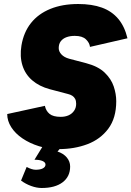

<svg xmlns="http://www.w3.org/2000/svg" viewBox="-20 -728 656 958"><path d="M273 16Q221 16 174.5 1.5Q128 -13 92 -37.5Q56 -62 36 -93.5Q16 -125 16 -159L204 -200Q209 -175 227 -160Q245 -145 283 -145Q305 -145 322 -152.5Q339 -160 349.5 -175Q360 -190 360 -210Q360 -225 355 -234.5Q350 -244 341 -250Q332 -256 319 -259L228 -283Q176 -297 141 -327Q106 -357 92 -401.5Q78 -446 87 -501Q98 -567 134.5 -613Q171 -659 231 -683.5Q291 -708 370 -708Q439 -708 488.5 -690Q538 -672 570 -634Q602 -596 616 -537L429 -494Q427 -514 409 -531.5Q391 -549 353 -549Q330 -549 312 -542.5Q294 -536 283.5 -522.5Q273 -509 273 -488Q273 -471 286.5 -456.5Q300 -442 325 -435L409 -413Q470 -397 502.5 -365.5Q535 -334 547.5 -296.5Q560 -259 560 -223Q560 -139 520.5 -86Q481 -33 416 -8.5Q351 16 273 16ZM188 210Q163 210 135.5 200Q108 190 85 173L113 105Q126 112 137.5 115.5Q149 119 158 119Q181 119 194 112Q207 105 207 93Q207 82 192.5 75.5Q178 69 152 69L198 -6H296L267 28Q297 38 313.5 58Q330 78 330 103Q330 153 292.5 181.5Q255 210 188 210Z"/></svg>

Font: Figtree Black
Style: Italic
Weight: 900
Italic angle: -9.5°
Foundry: Erik Kennedy
Version: Version 2.001;gftools[0.9.30]